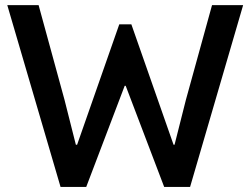

<svg xmlns="http://www.w3.org/2000/svg" viewBox="-20 -740 992 760"><path d="M8.8 -719.7H132.8L235.4 -344.7L280.3 -167H285.2L452.1 -643.6H500L667 -167H670.9L715.8 -344.7L819.3 -719.7H942.4L732.4 0H629.9L477.5 -400.4H473.6L321.3 0H219.7Z"/></svg>

Font: Reddit Sans Vanilla SemiBold
Style: Regular
Weight: 600
Designer: Stephen Hutchings
Foundry: Reddit
Version: Version 1.013